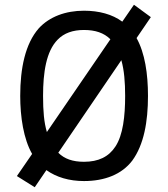

<svg xmlns="http://www.w3.org/2000/svg" viewBox="-20 -753 708 807"><path d="M614 -681 543 -733 494 -662C452 -693 396 -708 333 -708C256 -708 188 -683 143 -634C86 -569 65 -466 65 -350C65 -261 79 -169 115 -106L51 -13L126 34L175 -38C217 -8 271 8 333 8C420 8 492 -20 536 -78C585 -145 602 -242 602 -350C602 -443 589 -530 554 -593ZM161 -350C161 -448 174 -537 222 -586C249 -614 286 -627 333 -627C380 -627 417 -615 444 -588L177 -198C165 -239 161 -285 161 -350ZM506 -350C506 -265 497 -185 465 -137C437 -94 394 -73 333 -73C286 -73 251 -85 225 -111L490 -500C502 -458 506 -407 506 -350Z"/></svg>

Font: Arthouse Owned Medium
Style: Regular
Weight: 500
Designer: Jeremy Tribby
Foundry: Tribby Type
Version: Version 1.000;PS 001.000;hotconv 1.0.88;makeotf.lib2.5.64775